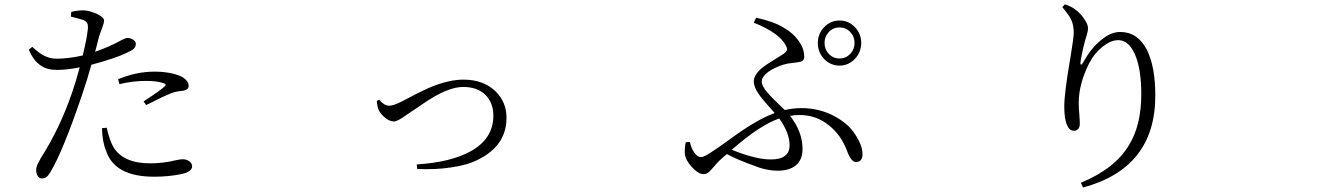

<svg xmlns="http://www.w3.org/2000/svg" viewBox="-20 -793 6040 869"><path d="M169.9 14.6Q158.2 14.6 150.9 3.4Q143.6 -7.8 143.6 -23.9Q143.6 -40 157.2 -63.5Q162.1 -72.3 165 -78.1Q251 -211.9 306.6 -375Q324.2 -425.8 340.8 -488.3Q285.2 -476.6 236.3 -476.6Q193.4 -476.6 165 -496.1Q131.8 -517.6 110.4 -568.4L126 -581.1Q157.2 -551.8 179.7 -541Q205.1 -527.3 236.3 -527.3Q290 -527.3 354.5 -542Q374 -622.1 377.9 -664.1Q378.9 -679.7 375 -687.5Q371.1 -695.3 358.4 -702.1Q323.2 -712.9 300.8 -717.8L302.7 -739.3Q335 -747.1 360.4 -746.1Q386.7 -744.1 418 -730.5Q450.2 -714.8 451.2 -700.2Q451.2 -690.4 440.4 -661.1Q431.6 -638.7 427.7 -625.5Q423.8 -612.3 415 -575.2Q412.1 -564.5 410.2 -558.6Q474.6 -581.1 524.4 -608.4Q526.4 -609.4 531.2 -612.3Q548.8 -621.1 555.7 -621.1Q569.3 -621.1 581.1 -614.3Q594.7 -606.4 594.7 -594.7Q594.7 -581.1 585.4 -572.3Q576.2 -563.5 550.8 -552.7Q500 -528.3 393.6 -500Q373 -425.8 349.6 -358.4Q264.6 -108.4 209 -15.6Q199.2 1 190.9 7.8Q182.6 14.6 169.9 14.6ZM677.7 6.8Q500 6.8 460.9 -108.4Q443.4 -148.4 441.4 -212.9L462.9 -214.8Q476.6 -155.3 494.1 -126Q539.1 -53.7 659.2 -53.7Q717.8 -53.7 774.4 -67.4Q796.9 -72.3 805.7 -72.3Q822.3 -72.3 835 -64.5Q849.6 -54.7 849.6 -40Q849.6 -15.6 799.8 -4.9Q743.2 6.8 677.7 6.8ZM641.6 -317.4 629.9 -334Q709 -385.7 725.6 -402.3Q735.4 -411.1 721.7 -416Q692.4 -426.8 641.6 -426.8Q579.1 -426.8 520.5 -412.1L514.6 -434.6Q598.6 -468.8 678.7 -468.8Q752 -468.8 801.8 -446.3Q834 -427.7 834 -404.3Q834 -383.8 796.9 -380.9Q768.6 -377.9 743.2 -366.2Q720.7 -357.4 661.1 -327.1Q647.5 -320.3 641.6 -317.4Z M1868.2 -28.3 1866.2 -48.8Q2019.5 -58.6 2108.4 -107.4Q2212.9 -164.1 2212.9 -269.5Q2212.9 -328.1 2176.8 -363.8Q2140.6 -399.4 2077.1 -399.4Q2028.3 -399.4 1964.8 -366.2Q1928.7 -347.7 1870.1 -306.6Q1855.5 -296.9 1849.6 -293Q1837.9 -285.2 1819.3 -272.5Q1779.3 -243.2 1762.7 -243.2Q1745.1 -243.2 1724.6 -258.8Q1705.1 -274.4 1695.3 -292Q1687.5 -307.6 1685.5 -335.9L1696.3 -341.8Q1718.8 -314.5 1741.2 -314.5Q1760.7 -314.5 1796.9 -333Q1806.6 -337.9 1827.1 -348.6Q1900.4 -387.7 1943.4 -404.3Q2017.6 -432.6 2078.1 -432.6Q2168 -432.6 2222.7 -379.9Q2272.5 -331.1 2272.5 -259.8Q2272.5 -134.8 2145.5 -71.3Q2097.7 -45.9 2021.5 -35.2Q1950.2 -24.4 1868.2 -28.3Z M3164.1 -4.9Q3140.6 -4.9 3111.3 -37.1Q3079.1 -72.3 3079.1 -104.5Q3079.1 -130.9 3084 -149.4L3102.5 -150.4Q3108.4 -122.1 3122.6 -102.1Q3136.7 -82 3151.4 -82Q3161.1 -82 3175.8 -89.8Q3190.4 -97.7 3227.5 -123Q3234.4 -127.9 3247.1 -136.7Q3327.1 -195.3 3366.2 -219.7Q3431.6 -261.7 3486.3 -281.2Q3478.5 -290 3463.9 -306.6Q3427.7 -346.7 3414.1 -367.2Q3391.6 -399.4 3391.6 -424.8Q3391.6 -453.1 3427.7 -484.4Q3449.2 -502 3498 -531.2Q3519.5 -544.9 3527.3 -549.8Q3540 -559.6 3542 -566.9Q3543.9 -574.2 3536.1 -587.9Q3507.8 -643.6 3391.6 -690.4L3402.3 -712.9Q3483.4 -695.3 3528.3 -667Q3569.3 -643.6 3593.8 -609.4Q3620.1 -573.2 3620.1 -535.2Q3620.1 -520.5 3606.4 -514.6Q3597.7 -511.7 3572.3 -508.8Q3552.7 -506.8 3543 -504.9Q3504.9 -496.1 3470.7 -476.6Q3427.7 -450.2 3427.7 -423.8Q3427.7 -403.3 3455.1 -372.1Q3470.7 -353.5 3510.7 -315.4Q3525.4 -301.8 3532.2 -294.9Q3569.3 -303.7 3608.4 -303.7Q3688.5 -303.7 3757.8 -266.6Q3819.3 -233.4 3850.6 -184.6Q3883.8 -133.8 3883.8 -95.7Q3883.8 -59.6 3853.5 -59.6Q3832 -59.6 3812.5 -113.3Q3786.1 -181.6 3734.4 -223.6Q3675.8 -272.5 3598.6 -272.5Q3575.2 -272.5 3555.7 -268.6Q3612.3 -197.3 3612.3 -117.2Q3612.3 -69.3 3581.1 -43.9Q3551.8 -20.5 3501 -20.5Q3447.3 -20.5 3390.6 -43.9Q3319.3 -69.3 3269.5 -95.7L3236.3 -66.4Q3225.6 -55.7 3209 -36.1Q3194.3 -19.5 3187.5 -13.7Q3176.8 -4.9 3164.1 -4.9ZM3468.8 -71.3Q3553.7 -71.3 3553.7 -135.7Q3553.7 -191.4 3506.8 -256.8Q3418.9 -226.6 3292 -115.2Q3399.4 -71.3 3468.8 -71.3ZM3780.3 -700.2Q3820.3 -700.2 3849.1 -670.4Q3877.9 -640.6 3877.9 -598.6Q3877.9 -556.6 3849.1 -526.4Q3820.3 -496.1 3779.8 -496.1Q3739.3 -496.1 3710.4 -525.9Q3681.6 -555.7 3681.6 -598.1Q3681.6 -640.6 3710.4 -670.4Q3739.3 -700.2 3780.3 -700.2ZM3780.3 -528.3Q3808.6 -528.3 3828.1 -548.8Q3847.7 -569.3 3847.7 -598.6Q3847.7 -627.9 3828.1 -648.4Q3808.6 -668.9 3779.8 -668.9Q3751 -668.9 3731.4 -648.4Q3711.9 -627.9 3711.9 -598.6Q3711.9 -569.3 3731.4 -548.8Q3751 -528.3 3780.3 -528.3Z M4881.8 55.7 4872.1 34.2Q5026.4 -29.3 5090.8 -137.7Q5145.5 -227.5 5145.5 -367.2Q5145.5 -480.5 5117.2 -545.9Q5088.9 -611.3 5041 -611.3Q5007.8 -611.3 4970.2 -581.5Q4932.6 -551.8 4909.2 -505.9Q4862.3 -412.1 4862.3 -327.1Q4862.3 -306.6 4865.2 -273.4Q4867.2 -246.1 4867.2 -231.9Q4867.2 -217.8 4859.9 -209.5Q4852.5 -201.2 4841.8 -201.2Q4820.3 -201.2 4810.5 -224.6Q4796.9 -252 4796.9 -311.5Q4796.9 -371.1 4824.2 -529.3Q4839.8 -623 4839.8 -644.5Q4839.8 -679.7 4828.1 -704.1Q4818.4 -724.6 4788.1 -760.7L4799.8 -773.4Q4827.1 -764.6 4843.8 -752Q4868.2 -735.4 4886.7 -708Q4904.3 -682.6 4904.3 -666Q4904.3 -652.3 4897.5 -629.9Q4893.6 -618.2 4891.6 -611.3Q4883.8 -585 4873 -529.3Q4872.1 -520.5 4871.1 -516.6Q4868.2 -501 4872.6 -500.5Q4877 -500 4884.8 -514.6Q4918 -574.2 4961.9 -610.4Q5006.8 -648.4 5049.8 -648.4Q5128.9 -648.4 5170.9 -567.4Q5209 -491.2 5209 -360.4Q5209 -32.2 4881.8 55.7Z"/></svg>

Font: Bpmf GenRyu Min R
Style: R
Weight: 400
Foundry: But Ko
Version: Version 1.320